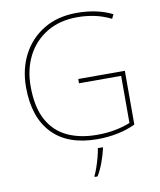

<svg xmlns="http://www.w3.org/2000/svg" viewBox="-100 -804 920 1104"><g transform="rotate(-10 360.0 -252.5)"><path d="M367 -350H639V-36Q591 -13 533.5 -1.5Q476 10 417 10Q244 10 153.5 -85Q63 -180 63 -355Q63 -461 106.5 -544.5Q150 -628 231 -677Q312 -726 424 -726Q481 -726 532.5 -715.5Q584 -705 631 -682L619 -657Q568 -682 519.5 -691.5Q471 -701 423 -701Q320 -701 245 -656Q170 -611 130 -533Q90 -455 90 -356Q90 -235 130.5 -160Q171 -85 245 -50Q319 -15 419 -15Q477 -15 525.5 -24.5Q574 -34 613 -50V-325H367ZM438 67Q429 106 414.5 146Q400 186 379 221H362V215Q370 200 380 171.5Q390 143 398 112.5Q406 82 409 61H438Z"/></g></svg>

Font: Noto Sans Devanagari Thin
Style: Regular
Weight: 100
Designer: Jelle Bosma - Monotype Design Team
Foundry: Monotype Imaging Inc.
Version: Version 2.004; ttfautohint (v1.8.4.7-5d5b)